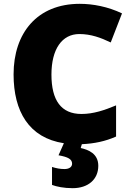

<svg xmlns="http://www.w3.org/2000/svg" viewBox="-20 -795 689 1004"><path d="M494 72C494 8 442 -12 402 -21L408 -41C473 -44 531 -56 587 -81V-244C527 -219 469 -199 406 -199C300 -199 249 -270 249 -405C249 -538 304 -617 395 -617C455 -617 507 -598 559 -573L618 -725C545 -760 466 -775 397 -775C174 -775 51 -622 51 -406C51 -213 131 -74 314 -46L286 17C337 26 357 38 357 61C357 78 342 89 317 89C295 89 274 85 252 78V172C276 181 314 189 360 189C441 189 494 143 494 72Z"/></svg>

Font: Noto Sans Tamil UI Black
Style: Regular
Weight: 900
Designer: Jelle Bosma - Monotype Design Team
Foundry: Monotype Imaging Inc.
Version: Version 2.004